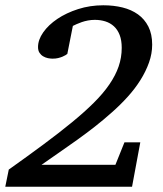

<svg xmlns="http://www.w3.org/2000/svg" viewBox="-41 -707 617 727"><path d="M535.2 -538.1Q535.2 -503.9 523.2 -470.2Q511.2 -436.5 490.7 -403.8Q470.2 -371.1 442.1 -340.1Q414.1 -309.1 381.8 -280.8Q350.6 -252.9 318.1 -227.5Q285.6 -202.1 252 -178Q218.3 -153.8 184.3 -130.4Q150.4 -106.9 116.2 -83H396L430.2 -168H490.2L459 0H-21L-7.8 -64.9Q64.5 -116.2 124 -160.4Q183.6 -204.6 231.2 -243.7Q278.8 -282.7 314.2 -317.9Q349.6 -353 373 -387.2Q396.5 -421.4 408.2 -455.3Q419.9 -489.3 419.9 -525.9Q419.9 -554.2 412.1 -574.5Q404.3 -594.7 390.4 -607.4Q376.5 -620.1 357.9 -626Q339.4 -631.8 317.9 -631.8Q304.7 -631.8 292 -629.4Q279.3 -627 268.6 -623.3Q257.8 -619.6 249.3 -615.7Q240.7 -611.8 234.9 -608.9L213.9 -502.9Q211.4 -501 206.8 -498Q202.1 -495.1 195.1 -492.2Q188 -489.3 179 -487.1Q169.9 -484.9 158.2 -484.9Q149.9 -484.9 140.4 -486.8Q130.9 -488.8 122.6 -493.7Q114.3 -498.5 108.6 -507.1Q103 -515.6 103 -528.8Q103 -556.6 122.8 -584.7Q142.6 -612.8 176.3 -635.5Q210 -658.2 254.9 -672.6Q299.8 -687 350.1 -687Q389.2 -687 422.9 -678.7Q456.5 -670.4 481.4 -652.6Q506.3 -634.8 520.8 -606.4Q535.2 -578.1 535.2 -538.1Z"/></svg>

Font: Charis SIL APac
Style: Italic
Weight: 400
Italic angle: -11°
Foundry: SIL International
Version: Version 5.000